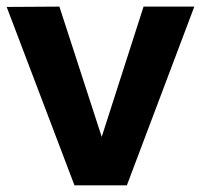

<svg xmlns="http://www.w3.org/2000/svg" viewBox="-23 -558 605 578"><path d="M-2.9 -537.1 155.8 -538.1 283.2 -146 409.2 -538.1H562L358.9 0H201.2Z"/></svg>

Font: Montserrat-SemiBold
Style: Regular
Weight: 600
Designer: Julieta Ulanovsky
Foundry: Julieta Ulanovsky
Version: Version 6.001